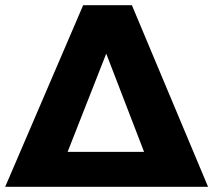

<svg xmlns="http://www.w3.org/2000/svg" viewBox="-25 -721 823 741"><path d="M778 0H-5L296 -701H484ZM531 -135 385 -514 236 -135Z"/></svg>

Font: Argentum Novus
Style: Bold
Weight: 700
Designer: Julieta Ulanovsky (font) & Cristiano Sobral (main changes)
Foundry: Julieta Ulanovsky (font) & Cristiano Sobral (main changes)
Version: Version 3.00;November 27, 2020;FontCreator 13.0.0.2655 64-bi